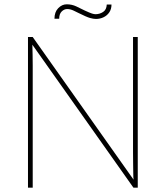

<svg xmlns="http://www.w3.org/2000/svg" viewBox="-20 -872 771 892"><path d="M110 0V-700H132L605 -31H601Q600 -40 599.5 -50Q599 -60 599 -74.5Q599 -89 598.5 -111Q598 -133 598 -164.5Q598 -196 598 -241V-700H620V0H600L115 -686H130Q130 -676 130.5 -658Q131 -640 131.5 -616.5Q132 -593 132 -567.5Q132 -542 132 -517Q132 -492 132 -470V0ZM426 -784Q414 -784 398 -788.5Q382 -793 344 -812Q338 -815 322.5 -822.5Q307 -830 292 -830Q278 -830 266.5 -818.5Q255 -807 255 -785H233Q233 -816 250.5 -834Q268 -852 290 -852Q314 -852 335 -842Q356 -832 374 -823Q398 -812 407.5 -809Q417 -806 424 -806Q443 -806 459 -816.5Q475 -827 476 -851H498Q498 -830 488 -815Q478 -800 461.5 -792Q445 -784 426 -784Z"/></svg>

Font: Lexend Deca Thin
Style: Regular
Weight: 250
Designer: Bonnie Shaver-Troup, Thomas Jockin
Foundry: Lexend
Version: Version 1.007